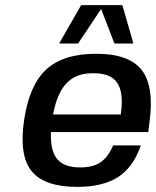

<svg xmlns="http://www.w3.org/2000/svg" viewBox="-20 -720 610 750"><path d="M559 -204H557H179Q176 -132 203 -99Q230 -66 293 -66Q343 -66 372.5 -86Q402 -106 422 -152H530Q501 -67 441.5 -28.5Q382 10 282 10Q153 10 103.5 -51.5Q54 -113 74 -250Q94 -387 160.5 -448.5Q227 -510 356 -510Q484 -510 533.5 -446.5Q583 -383 564 -243ZM344 -434Q299 -434 268.5 -417Q238 -400 218 -365Q198 -330 187 -273H452Q460 -331 451 -366Q442 -401 416 -417.5Q390 -434 344 -434ZM458 -700 501 -550H427L375 -685L285 -550H211L297 -700Z"/></svg>

Font: Fivo Sans Modern Med
Style: Italic
Weight: 450
Designer: Alexander Slobzheninov
Foundry: Alexander Slobzheninov
Version: 1.0